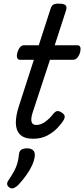

<svg xmlns="http://www.w3.org/2000/svg" viewBox="-20 -750 465 1060"><path d="M163 16Q114 16 91 -7Q68 -30 67.5 -70.5Q67 -111 84 -163L167 -420H90Q79 -420 75 -430Q71 -440 76 -460Q82 -480 91.5 -490Q101 -500 112 -500H194L258 -698Q264 -718 273.5 -724Q283 -730 303 -730Q334 -730 342.5 -720.5Q351 -711 344 -691L282 -500H408Q419 -500 423 -490.5Q427 -481 422 -460Q416 -441 406 -430.5Q396 -420 385 -420H256L160 -128Q149 -93 154.5 -76.5Q160 -60 180 -60Q206 -60 231.5 -79Q257 -98 277 -125Q285 -134 295 -136.5Q305 -139 320 -129Q336 -119 337 -109Q338 -99 333 -90Q321 -69 298 -44.5Q275 -20 241.5 -2Q208 16 163 16ZM33 286Q21 278 19.5 267.5Q18 257 27 245Q45 218 57 196.5Q69 175 75.5 152.5Q82 130 85 100Q87 83 98.5 76Q110 69 129 69Q152 69 163 80Q174 91 172 110Q170 135 157 163Q144 191 124.5 218Q105 245 82 270Q69 283 57 288Q45 293 33 286Z"/></svg>

Font: Playwrite NL
Style: Regular
Weight: 400
Designer: Veronika Burian, José Scaglione
Foundry: TypeTogether
Version: Version 1.002